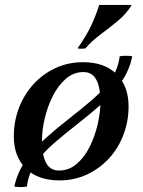

<svg xmlns="http://www.w3.org/2000/svg" viewBox="-20 -716 578 778"><path d="M465 -488Q491 -492 516 -488Q504 -429 469.5 -381Q435 -333 388.5 -292Q342 -251 292.5 -212.5Q243 -174 198.5 -135.5Q154 -97 124.5 -54.5Q95 -12 89 40Q63 44 38 40Q51 -19 85 -67Q119 -115 165.5 -156.5Q212 -198 261.5 -236.5Q311 -275 355 -313Q399 -351 429 -394Q459 -437 465 -488ZM318 -424Q278 -424 246.5 -396.5Q215 -369 193.5 -326Q172 -283 161 -235Q150 -187 150 -145Q150 -88 166.5 -56.5Q183 -25 219 -25L221 15Q133 15 84.5 -33.5Q36 -82 36 -163Q36 -224 56.5 -278Q77 -332 115 -374Q153 -416 204.5 -440Q256 -464 316 -464ZM219 -25Q260 -25 291.5 -52.5Q323 -80 344 -122.5Q365 -165 376 -213.5Q387 -262 387 -303Q387 -361 370.5 -392.5Q354 -424 318 -424L316 -464Q404 -464 452.5 -415.5Q501 -367 501 -285Q501 -225 480.5 -170.5Q460 -116 422 -74.5Q384 -33 332.5 -9Q281 15 221 15ZM514 -696Q491 -659 456.5 -630.5Q422 -602 387.5 -576.5Q353 -551 326 -520Q310 -517 294 -520Q329 -569 349 -611.5Q369 -654 382 -696Z"/></svg>

Font: Poltawski Nowy Medium
Style: Italic
Weight: 500
Italic angle: -12°
Version: Version 1.001;gftools[0.9.25]